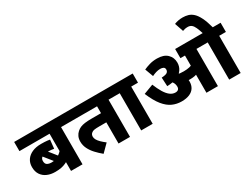

<svg xmlns="http://www.w3.org/2000/svg" viewBox="-70 -1554 2909 2230"><g transform="rotate(-30 1384.5 -439.5)"><path d="M648 -499H558V0H404V-180L446 -143Q415 -122 385 -108Q355 -94 321 -87.5Q287 -81 241 -81Q182 -81 135 -101.5Q88 -122 60.5 -163Q33 -204 33 -265Q33 -320 60.5 -360.5Q88 -401 138.5 -423.5Q189 -446 258 -446Q283 -446 304.5 -445Q326 -444 343.5 -442Q361 -440 375 -437L363 -321Q347 -324 327 -326.5Q307 -329 283 -329Q228 -329 203 -312Q178 -295 178 -263Q178 -225 200.5 -211.5Q223 -198 258 -198Q300 -198 331.5 -212.5Q363 -227 387.5 -250Q412 -273 431 -297L404 -197V-499H0V-622H648ZM227 -400 399 -185 336 -141 148 -376Z M1195 -499V0H1041V-284H950Q902 -284 878.5 -280Q855 -276 841 -263Q831 -255 826 -243.5Q821 -232 821 -217Q821 -197 833.5 -175Q846 -153 870 -129.5Q894 -106 928 -80L831 17Q786 -20 748.5 -60.5Q711 -101 689 -146Q667 -191 667 -240Q667 -279 680.5 -308Q694 -337 717 -357Q737 -375 762 -386Q787 -397 824.5 -402Q862 -407 919 -407H1041V-499H633V-622H1284V-499Z M1499 -499V0H1345V-499H1270V-622H1590V-499Z M2374 -499V0H2220V-499H2159V-622H2464V-499ZM1919 -632Q2009 -632 2056 -587Q2103 -542 2103 -473Q2103 -421 2075.5 -381Q2048 -341 1994.5 -318.5Q1941 -296 1864 -294L1858 -412Q1913 -415 1932 -428.5Q1951 -442 1951 -467Q1951 -491 1934 -500Q1917 -509 1894 -509Q1865 -509 1836.5 -500.5Q1808 -492 1780 -478L1739 -589Q1773 -605 1818.5 -618.5Q1864 -632 1919 -632ZM2116 -211Q2116 -163 2094 -128Q2072 -93 2028.5 -74.5Q1985 -56 1923 -56Q1858 -56 1800.5 -81.5Q1743 -107 1691.5 -170Q1640 -233 1592 -347L1722 -396Q1749 -329 1778 -281Q1807 -233 1840 -207.5Q1873 -182 1911 -182Q1936 -182 1949.5 -194.5Q1963 -207 1963 -230Q1963 -268 1942.5 -296.5Q1922 -325 1880 -351L1960 -381L2032 -374Q2048 -362 2062 -347Q2076 -332 2086 -315L2096 -296Q2106 -277 2111 -256Q2116 -235 2116 -211ZM2117 -347Q2159 -347 2193 -354.5Q2227 -362 2261 -381V-261Q2231 -242 2199.5 -236Q2168 -230 2134 -230Q2113 -230 2092.5 -231.5Q2072 -233 2054.5 -236Q2037 -239 2023 -241L2011 -343L2026 -356Q2044 -352 2065.5 -349.5Q2087 -347 2117 -347ZM2679 -499V0H2525V-499H2449V-622H2769V-499ZM2531 -615Q2514 -670 2498.5 -704.5Q2483 -739 2463 -755Q2443 -771 2412 -771Q2393 -771 2375.5 -767.5Q2358 -764 2344 -758L2304 -875Q2329 -885 2356.5 -890.5Q2384 -896 2416 -896Q2455 -896 2489.5 -886Q2524 -876 2555 -847.5Q2586 -819 2613.5 -763.5Q2641 -708 2666 -615Z"/></g></svg>

Font: Noto Sans Devanagari ExtraBold
Style: Regular
Weight: 800
Version: Version 2.003